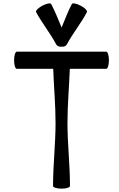

<svg xmlns="http://www.w3.org/2000/svg" viewBox="-20 -1108 709 1144"><path d="M378 -843C414 -910 463 -969 498 -1036C502 -1044 486 -1061 461 -1074C436 -1087 413 -1092 408 -1084C384 -1039 367 -991 347 -944C327 -991 309 -1039 285 -1084C281 -1092 257 -1087 232 -1074C208 -1061 191 -1044 195 -1036C231 -969 280 -910 315 -843C321 -833 334 -828 347 -830C360 -828 373 -833 378 -843ZM80 -698H297C301 -590 311 -483 311 -375C311 -250 296 -125 296 0C296 9 319 16 347 16C375 16 397 9 397 0C397 -125 382 -250 382 -375C382 -483 392 -590 396 -698H613C622 -698 629 -721 629 -749C629 -777 622 -800 613 -800H80C71 -800 64 -777 64 -749C64 -721 71 -698 80 -698Z"/></svg>

Font: Nupuram Medium
Style: Regular
Weight: 500
Designer: Santhosh Thottingal (santhosh.thottingal@gmail.com)
Foundry: SMC
Version: Version 1.000